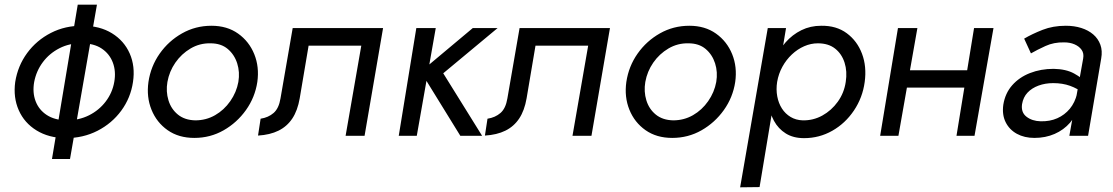

<svg xmlns="http://www.w3.org/2000/svg" viewBox="-20 -580 4752 820"><path d="M394 -560 279 99H202L312 -560ZM45 -230Q56 -299 96 -353.5Q136 -408 197.5 -439.5Q259 -471 333 -470Q406 -470 458 -438Q510 -406 534 -351.5Q558 -297 548 -230Q538 -162 498 -107.5Q458 -53 396.5 -21.5Q335 10 260 10Q188 9 136 -23Q84 -55 60 -109.5Q36 -164 45 -230ZM126 -230Q118 -185 132 -148Q146 -111 179.5 -89Q213 -67 264 -66Q317 -66 360 -87.5Q403 -109 431.5 -146.5Q460 -184 468 -230Q476 -275 462 -312.5Q448 -350 414.5 -372.5Q381 -395 329 -395Q277 -396 234 -374Q191 -352 163 -314.5Q135 -277 126 -230Z M614 -230Q624 -297 662 -351Q700 -405 757.5 -437.5Q815 -470 883 -470Q950 -470 997 -436.5Q1044 -403 1066 -348.5Q1088 -294 1079 -230Q1069 -164 1030.5 -110Q992 -56 935 -23.5Q878 9 810 9Q743 9 696 -24Q649 -57 627 -111.5Q605 -166 614 -230ZM695 -230Q688 -189 699.5 -151.5Q711 -114 740 -90.5Q769 -67 814 -66Q860 -66 898.5 -88Q937 -110 963.5 -148Q990 -186 998 -230Q1005 -272 993 -309.5Q981 -347 952.5 -371Q924 -395 879 -395Q833 -396 794 -373Q755 -350 729 -312.5Q703 -275 695 -230Z M1537 0H1456L1523 -385H1298L1260 -160Q1251 -108 1228.5 -74Q1206 -40 1169.5 -22Q1133 -4 1082 -1L1093 -73Q1126 -78 1148.5 -97.5Q1171 -117 1178 -160L1230 -460H1616Z M1841 -460 1760 0H1683L1758 -460ZM2105 -460 1873 -267 2039 0H1946L1777 -274L1999 -460Z M2506 0H2425L2492 -385H2267L2229 -160Q2220 -108 2197.5 -74Q2175 -40 2138.5 -22Q2102 -4 2051 -1L2062 -73Q2095 -78 2117.5 -97.5Q2140 -117 2147 -160L2199 -460H2585Z M2655 -230Q2665 -297 2703 -351Q2741 -405 2798.5 -437.5Q2856 -470 2924 -470Q2991 -470 3038 -436.5Q3085 -403 3107 -348.5Q3129 -294 3120 -230Q3110 -164 3071.5 -110Q3033 -56 2976 -23.5Q2919 9 2851 9Q2784 9 2737 -24Q2690 -57 2668 -111.5Q2646 -166 2655 -230ZM2736 -230Q2729 -189 2740.5 -151.5Q2752 -114 2781 -90.5Q2810 -67 2855 -66Q2901 -66 2939.5 -88Q2978 -110 3004.5 -148Q3031 -186 3039 -230Q3046 -272 3034 -309.5Q3022 -347 2993.5 -371Q2965 -395 2920 -395Q2874 -396 2835 -373Q2796 -350 2770 -312.5Q2744 -275 2736 -230Z M3141 220 3259 -460H3337L3224 219ZM3673 -230Q3664 -163 3627 -108Q3590 -53 3534.5 -21.5Q3479 10 3414 10Q3368 10 3336 -10Q3304 -30 3285.5 -64Q3267 -98 3261.5 -141Q3256 -184 3262 -230Q3268 -279 3287 -322.5Q3306 -366 3335 -399Q3364 -432 3402.5 -451Q3441 -470 3487 -470Q3552 -471 3596.5 -438Q3641 -405 3661.5 -350.5Q3682 -296 3673 -230ZM3592 -230Q3599 -275 3587 -312.5Q3575 -350 3546.5 -372.5Q3518 -395 3473 -395Q3443 -395 3414.5 -382.5Q3386 -370 3362 -347.5Q3338 -325 3321.5 -295Q3305 -265 3299 -230Q3294 -198 3299.5 -168.5Q3305 -139 3319.5 -116.5Q3334 -94 3356.5 -80.5Q3379 -67 3408 -66Q3453 -65 3492 -86.5Q3531 -108 3558 -145.5Q3585 -183 3592 -230Z M3832 -280H4164L4152 -206H3820ZM4223 -460 4142 0H4065L4140 -460ZM3898 -460 3817 0H3739L3815 -460Z M4345 -135Q4340 -100 4364 -81.5Q4388 -63 4424 -62Q4464 -61 4495.5 -75Q4527 -89 4549 -115.5Q4571 -142 4580 -180L4587 -129Q4577 -87 4550 -56Q4523 -25 4484 -8Q4445 9 4398 9Q4355 9 4323 -8.5Q4291 -26 4275 -58Q4259 -90 4265 -133Q4273 -182 4303 -216Q4333 -250 4379 -268Q4425 -286 4480 -286Q4533 -285 4567.5 -266Q4602 -247 4620 -225L4613 -179Q4582 -202 4550 -213.5Q4518 -225 4478 -225Q4444 -225 4415.5 -214.5Q4387 -204 4368.5 -184.5Q4350 -165 4345 -135ZM4354 -415Q4388 -435 4432.5 -452.5Q4477 -470 4532 -470Q4568 -470 4598 -460.5Q4628 -451 4649 -433Q4670 -415 4679.5 -389Q4689 -363 4683 -330L4627 0H4547L4606 -330Q4610 -352 4599.5 -367Q4589 -382 4569.5 -390.5Q4550 -399 4525 -399Q4481 -400 4445 -383.5Q4409 -367 4383 -352Z"/></svg>

Font: Jost
Style: Italic
Weight: 400
Italic angle: -5°
Version: Version 3.710